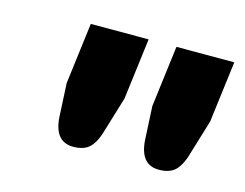

<svg xmlns="http://www.w3.org/2000/svg" viewBox="-53 -807 553 433"><g transform="rotate(15 223.5 -590.0)"><path d="M112 -729H247L229 -586L205 -507Q198 -480 185 -465.5Q172 -451 145 -451Q102 -451 98 -507L94 -586ZM312 -729H447L429 -586L405 -507Q398 -480 385 -465.5Q372 -451 345 -451Q302 -451 298 -507L294 -586Z"/></g></svg>

Font: Aleo Black
Style: Italic
Weight: 900
Italic angle: -7°
Designer: Alessio Laiso
Foundry: Alessio Laiso
Version: Version 2.001;gftools[0.9.29]